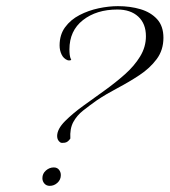

<svg xmlns="http://www.w3.org/2000/svg" viewBox="-20 -600 552 625"><path d="M177 -136Q166 -143 166 -157Q166 -180 192 -206Q217 -231 251 -255.5Q285 -280 320.5 -305.5Q356 -331 386.5 -358Q417 -385 436 -416Q455 -447 455 -482Q455 -523 430 -546Q405 -569 362 -569Q294 -569 250 -534.5Q206 -500 206 -439Q206 -430 207 -421.5Q208 -413 211 -407Q211 -406 211.5 -406Q212 -406 212 -406Q212 -404 207.5 -403.5Q203 -403 200 -404Q187 -409 180.5 -422.5Q174 -436 174 -452Q174 -487 192 -511.5Q210 -536 239 -551Q268 -566 301 -573Q334 -580 364 -580Q404 -580 437.5 -570Q471 -560 491.5 -537.5Q512 -515 512 -477Q512 -437 490 -407.5Q468 -378 434 -355.5Q400 -333 363 -313.5Q326 -294 296 -274Q272 -257 251 -240.5Q230 -224 218.5 -202.5Q207 -181 209 -149Q201 -137 191 -135.5Q181 -134 177 -136ZM142 5Q131 5 124.5 -2.5Q118 -10 118 -20Q118 -35 129.5 -45Q141 -55 155 -55Q166 -55 172 -47.5Q178 -40 178 -30Q178 -15 167 -5Q156 5 142 5Z"/></svg>

Font: MonteCarlo
Style: Regular
Weight: 400
Designer: Robert E. Leuschke
Foundry: Robert E. Leuschke
Version: Version 1.010; ttfautohint (v1.8.3)